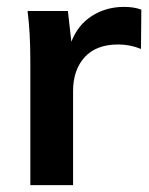

<svg xmlns="http://www.w3.org/2000/svg" viewBox="-20 -537 432 557"><path d="M390 -509 389 -395Q357 -408 323 -408Q259 -408 225.5 -371Q192 -334 192 -273V0H68V-362Q68 -442 60 -505H177L187 -416Q206 -465 247 -491Q288 -517 340 -517Q369 -517 390 -509Z"/></svg>

Font: Muli
Style: Bold
Weight: 700
Designer: Vernon Adams
Foundry: Vernon Adams
Version: Version 2.001